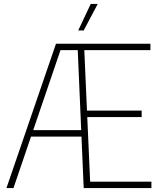

<svg xmlns="http://www.w3.org/2000/svg" viewBox="-20 -964 813 984"><path d="M13 0 267 -740H399V-707H290L49 0ZM124 -264 134 -297H412V-264ZM409 0 377 -740H751V-707H412L442 -33H756V0ZM418 -364V-397H706V-364ZM381 -808 445 -944H481L409 -808Z"/></svg>

Font: Encode Sans Condensed Thin
Style: Regular
Weight: 100
Width: 3
Designer: Multiple Designers
Foundry: Impallari Type
Version: Version 3.002